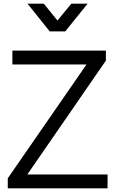

<svg xmlns="http://www.w3.org/2000/svg" viewBox="-20 -1019 624 1039"><path d="M22 0H562V-75H128L553 -691V-745H47V-670H448L22 -54ZM129 -999 249 -849H333L454 -999H366L291 -908L217 -999Z"/></svg>

Font: Mluvka
Style: Regular
Weight: 400
Designer: Modified by Jiří Krblich, Original typeface by Gumpita Rahayu
Foundry: Gumpita Rahayu & Jiří Krblich
Version: Version 2.000;Glyphs 3.1.1 (3134)